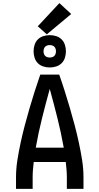

<svg xmlns="http://www.w3.org/2000/svg" viewBox="-20 -1215 640 1235"><path d="M83 0V-74Q83 -130 92 -186.5Q101 -243 113 -298.5Q125 -354 139.5 -409Q154 -464 170 -518.5Q186 -573 203 -627Q220 -681 239 -735H361Q380 -681 397 -627Q414 -573 430 -518.5Q446 -464 460.5 -409Q475 -354 487 -298.5Q499 -243 508 -186.5Q517 -130 517 -74V0H410V-74Q410 -98 408 -123Q406 -148 403 -173H197Q194 -148 192 -123Q190 -98 190 -74V0ZM210 -265H390Q373 -361 349.5 -455Q326 -549 300 -643Q274 -549 250.5 -455Q227 -361 210 -265ZM300 -781Q279 -781 258.5 -787.5Q238 -794 223.5 -808.5Q209 -823 202.5 -843.5Q196 -864 196 -885Q196 -906 202.5 -926.5Q209 -947 223.5 -961.5Q238 -976 258.5 -982.5Q279 -989 300 -989Q321 -989 341.5 -982.5Q362 -976 376.5 -961.5Q391 -947 397.5 -926.5Q404 -906 404 -885Q404 -864 397.5 -843.5Q391 -823 376.5 -808.5Q362 -794 341.5 -787.5Q321 -781 300 -781ZM300 -845Q308 -845 316 -847.5Q324 -850 329.5 -855.5Q335 -861 337.5 -869Q340 -877 340 -885Q340 -893 337.5 -901Q335 -909 329.5 -914.5Q324 -920 316 -922.5Q308 -925 300 -925Q292 -925 284 -922.5Q276 -920 270.5 -914.5Q265 -909 262.5 -901Q260 -893 260 -885Q260 -877 262.5 -869Q265 -861 270.5 -855.5Q276 -850 284 -847.5Q292 -845 300 -845ZM281 -994 223 -1046 362 -1195 438 -1125Z"/></svg>

Font: Iosevka Curly SmBdEx
Style: Regular
Weight: 600
Width: 7
Monospace: yes
Designer: Belleve Invis
Foundry: Belleve Invis
Version: Version 11.1.0; ttfautohint (v1.8.3)